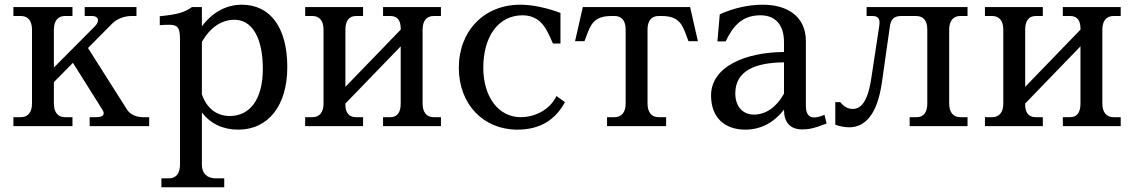

<svg xmlns="http://www.w3.org/2000/svg" viewBox="-20 -536 4820 816"><path d="M520 -70 354 -332 457 -436C478 -456 508 -468 539 -468H560V-506H340V-468H372C398 -468 406 -447 383 -424L209 -249V-410C209 -447 226 -468 256 -468H288V-506H37V-468H69C99 -468 116 -447 116 -410V-96C116 -59 99 -38 69 -38H37V0H288V-38H256C226 -38 209 -59 209 -96V-187L290 -269L415 -70C428 -50 419 -38 389 -38H361V0H614V-38H588C558 -38 533 -50 520 -70Z M838 164V-58C874 -11 927 15 992 15C1121 15 1201 -88 1201 -251C1201 -421 1127 -516 1008 -516C940 -516 881 -482 838 -424V-506H796C765 -484 738 -475 659 -467V-429C735 -435 745 -430 745 -363V164C745 201 728 222 698 222H666V260H933V222H897C860 222 838 201 838 164ZM838 -135V-358C873 -419 921 -452 977 -452C1048 -452 1097 -381 1097 -243C1097 -111 1040 -43 957 -43C901 -43 859 -75 838 -135Z M1448 -91V-96L1683 -339V-96C1683 -59 1669 -38 1639 -38H1608V0H1854V-38H1823C1793 -38 1776 -59 1776 -96V-410C1776 -447 1793 -468 1823 -468H1854V-506H1608V-468H1639C1669 -468 1683 -449 1683 -415V-410L1448 -167V-410C1448 -447 1463 -468 1493 -468H1523V-506H1277V-468H1308C1338 -468 1355 -447 1355 -410V-96C1355 -59 1338 -38 1308 -38H1277V0H1523V-38H1493C1463 -38 1448 -57 1448 -91Z M2330 -351H2362V-481C2306 -502 2245 -516 2191 -516C2037 -516 1930 -404 1930 -248C1930 -92 2035 15 2179 15C2280 15 2343 -31 2381 -102L2345 -128C2317 -69 2253 -38 2193 -38C2099 -38 2034 -124 2034 -248C2034 -381 2098 -471 2201 -471C2247 -471 2282 -449 2305 -404C2312 -391 2319 -377 2330 -351Z M2913 -506H2457L2424 -361H2464L2470 -377C2490 -431 2503 -468 2579 -468H2592C2622 -468 2639 -448 2639 -411V-96C2639 -59 2622 -38 2592 -38H2560V0H2811V-38H2779C2749 -38 2732 -59 2732 -96V-411C2732 -448 2749 -468 2779 -468H2791C2868 -468 2880 -431 2900 -377L2906 -361H2946Z M3221 -516C3163 -516 3097 -502 3039 -475L3029 -360H3064C3096 -428 3136 -471 3212 -471C3274 -471 3312 -432 3312 -357V-315C3148 -314 3002 -253 3002 -130C3002 -37 3059 15 3148 15C3215 15 3271 -17 3312 -70V-69C3312 -19 3336 14 3389 14C3415 14 3436 11 3493 -11L3484 -48C3463 -39 3451 -37 3438 -37C3417 -37 3405 -54 3405 -85V-361C3405 -463 3331 -516 3221 -516ZM3105 -139C3105 -233 3186 -270 3312 -271V-138C3281 -82 3236 -49 3184 -49C3137 -49 3105 -83 3105 -139Z M3663 -506V-468H3688C3713 -468 3721 -455 3717 -427L3682 -197C3665 -90 3631 -73 3604 -73C3578 -73 3563 -88 3551 -102H3530V-6C3548 1 3571 5 3589 5C3650 5 3707 -39 3728 -185L3762 -424C3766 -453 3778 -468 3810 -468H3873C3906 -468 3921 -447 3921 -410V-96C3921 -59 3906 -38 3876 -38H3846V0H4092V-38H4061C4031 -38 4014 -59 4014 -96V-410C4014 -447 4031 -468 4061 -468H4092V-506Z M4337 -91V-96L4572 -339V-96C4572 -59 4558 -38 4528 -38H4497V0H4743V-38H4712C4682 -38 4665 -59 4665 -96V-410C4665 -447 4682 -468 4712 -468H4743V-506H4497V-468H4528C4558 -468 4572 -449 4572 -415V-410L4337 -167V-410C4337 -447 4352 -468 4382 -468H4412V-506H4166V-468H4197C4227 -468 4244 -447 4244 -410V-96C4244 -59 4227 -38 4197 -38H4166V0H4412V-38H4382C4352 -38 4337 -57 4337 -91Z"/></svg>

Font: LT Superior Serif Medium
Style: Regular
Weight: 500
Designer: Daniel Lyons
Foundry: LyonsType
Version: Version 2.120;FEAKit 1.0